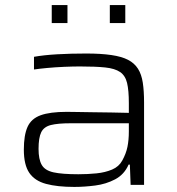

<svg xmlns="http://www.w3.org/2000/svg" viewBox="-20 -729 698 757"><path d="M273 8Q206 8 161.5 -4Q117 -16 95.5 -47.5Q74 -79 74 -139Q74 -196 88.5 -228.5Q103 -261 140 -274.5Q177 -288 243 -288Q255 -288 282 -287.5Q309 -287 345 -286.5Q381 -286 418.5 -285.5Q456 -285 488 -284V-322Q488 -373 481 -402Q474 -431 453.5 -445Q433 -459 395 -463Q357 -467 295 -467Q268 -467 233 -465.5Q198 -464 166 -461Q134 -458 114 -455V-505Q153 -512 206 -515Q259 -518 320 -518Q378 -518 419 -512Q460 -506 485 -493Q510 -480 524 -458Q538 -436 543 -403Q548 -370 548 -325V0H495L492 -80H487Q470 -41 434 -22Q398 -3 355 2.5Q312 8 273 8ZM289 -42Q326 -42 360.5 -45.5Q395 -49 422 -60.5Q449 -72 462 -96Q477 -123 482.5 -150Q488 -177 488 -211V-243H259Q208 -243 180.5 -236Q153 -229 142.5 -207.5Q132 -186 132 -142Q132 -101 144.5 -79Q157 -57 191 -49.5Q225 -42 289 -42ZM184 -638V-709H246V-638ZM413 -638V-709H474V-638Z"/></svg>

Font: Saira Expanded Light
Style: Regular
Weight: 300
Width: 7
Designer: Hector Gatti with collaboration of the Omnibus-Type team
Foundry: Omnibus-Type
Version: Version 1.101